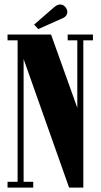

<svg xmlns="http://www.w3.org/2000/svg" viewBox="-20 -858 460 878"><path d="M14.5 0V-26.5H60.5V-673.5H14.5V-700H213.5L333.5 -365V-673.5H289.5V-700H405V-673.5H361V0H296L88 -588V-26.5H132V0ZM155 -725 136 -745.5 227.5 -825Q242 -837.5 255 -837.5Q264.5 -837.5 272 -832.2Q279.5 -827 283.5 -819Q288 -812 288 -804Q288 -794.5 281.8 -786Q275.5 -777.5 261.5 -772.5Z"/></svg>

Font: Imbue 50pt Black
Style: Regular
Weight: 900
Designer: Tyler Finck
Foundry: Etcetera Type Company
Version: Version 1.102; ttfautohint (v1.8.3)